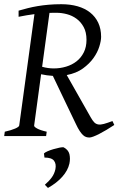

<svg xmlns="http://www.w3.org/2000/svg" viewBox="-20 -650 566 917"><path d="M251 -588.9H233.4Q224.6 -588.9 216.3 -588.4L181.2 -331.1Q195.3 -327.1 209.2 -325.2Q223.1 -323.2 236.8 -323.2Q267.6 -323.2 295.9 -331.8Q324.2 -340.3 345.7 -357.2Q367.2 -374 380.1 -399.7Q393.1 -425.3 393.1 -460Q393.1 -496.1 379.6 -520.8Q366.2 -545.4 345.5 -560.5Q324.7 -575.7 299.6 -582.3Q274.4 -588.9 251 -588.9ZM525.9 -53.2Q506.8 -40.5 488.3 -29.5Q469.7 -18.6 454.1 -10.5Q438.5 -2.4 426 2.2Q413.6 6.8 407.2 6.8Q398.9 6.8 391.4 4.4Q383.8 2 376.2 -5.1Q368.7 -12.2 360.4 -24.7Q352.1 -37.1 342.8 -57.1Q329.6 -84.5 319.3 -106Q309.1 -127.4 296.4 -153.8Q283.7 -180.2 271.5 -205.8Q259.3 -231.4 248.8 -253.4Q238.3 -275.4 232.4 -287.6Q218.3 -288.6 203.4 -290.5Q188.5 -292.5 176.3 -295.4L143.1 -50.8Q141.6 -44.9 157 -36.4Q172.4 -27.8 203.1 -21L200.2 0H0L2.9 -21Q33.7 -27.8 52.2 -35.9Q70.8 -43.9 71.8 -50.8L144.5 -582.5Q125.5 -580.1 106.7 -576.9Q87.9 -573.7 68.8 -569.8V-599.1Q90.8 -605.5 113 -611.1Q135.3 -616.7 159.7 -620.8Q184.1 -625 211.9 -627.4Q239.7 -629.9 272.9 -629.9Q315.9 -629.9 350.8 -619.9Q385.7 -609.9 410.6 -590.1Q435.5 -570.3 449.2 -541.3Q462.9 -512.2 462.9 -474.1Q462.9 -455.1 454.3 -427.5Q445.8 -399.9 426.5 -372.8Q407.2 -345.7 376 -323Q344.7 -300.3 298.8 -291.5L413.1 -89.8Q421.9 -74.2 429.9 -65.9Q438 -57.6 449 -55.7Q460 -53.7 476.1 -58.1Q492.2 -62.5 517.1 -71.8ZM311.5 131.3Q304.2 164.1 277.6 194.1Q251 224.1 209 247.6L194.3 232.4Q215.3 213.9 227.5 197Q239.7 180.2 244.6 158.2Q249.5 132.8 238 117.7Q226.6 102.5 192.4 102.5L189.9 83Q194.3 78.1 207 72.5Q219.7 66.9 234.9 62.5Q250 58.1 264.2 55.2Q274.4 53.2 280.8 53.2Q282.7 53.2 284.2 53.7Q306.2 65.4 311.5 85.9Q314 96.7 314 107.9Q314 119.1 311.5 131.3Z"/></svg>

Font: Akkhara
Style: Italic
Weight: 400
Italic angle: -7°
Designer: J. Victor Gaultney
Version: Version 1.00 June 13, 2006, initial release